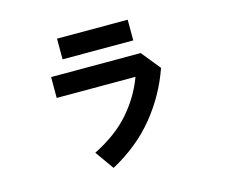

<svg xmlns="http://www.w3.org/2000/svg" viewBox="-104 -804 1209 1031"><g transform="rotate(-15 500.0 -288.5)"><path d="M791 -367Q742 -226 647 -109.5Q552 7 406 86L332 -18Q458 -81 533 -167Q608 -253 646 -356H208V-472H706ZM685 -548H292V-663H685Z"/></g></svg>

Font: NanumGothicCoding
Style: Bold
Weight: 700
Monospace: yes
Designer: Kwon Bruce; Nicolas Noh; Sung-woo Choi; Go-un Cha; Soo-hyun Park;
Foundry: NHN Corporation
Version: Version 2.000;PS 1;hotconv 1.0.49;makeotf.lib2.0.14853